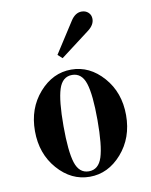

<svg xmlns="http://www.w3.org/2000/svg" viewBox="-82 -773 668 847"><g transform="rotate(-10 252.0 -350.0)"><path d="M311.8 -392.8Q295.4 -443.8 252 -443.8Q208.5 -443.8 192.1 -392.8Q175.8 -341.8 175.8 -228Q175.8 -114.3 192.1 -63.2Q208.5 -12.2 252 -12.2Q295.4 -12.2 311.8 -63.2Q328.1 -114.3 328.1 -228Q328.1 -341.8 311.8 -392.8ZM108.6 -398.7Q169.4 -467.8 252 -467.8Q334.5 -467.8 395.3 -398.7Q456.1 -329.6 456.1 -228Q456.1 -126.5 395.3 -57.1Q334.5 12.2 252 12.2Q169.4 12.2 108.6 -57.1Q47.9 -126.5 47.9 -228Q47.9 -329.6 108.6 -398.7ZM224.1 -523.9 204.1 -542 293 -680.2Q313.5 -711.9 341.8 -711.9Q359.9 -711.9 371.8 -700.7Q383.8 -689.5 383.8 -671.9Q383.8 -645.5 356 -624Z"/></g></svg>

Font: Flanker Steampunk
Style: Bold
Weight: 700
Designer: Alexey Kryukov, Leonardo Di Lena
Foundry: Alexey Kryukov, Leonardo Di Lena
Version: 1.210